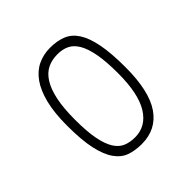

<svg xmlns="http://www.w3.org/2000/svg" viewBox="-124 -803 606 606"><g transform="rotate(-45 178.5 -500.0)"><path d="M48 -498Q48 -555 58 -595Q68 -635 86 -660.5Q104 -686 129 -698Q154 -710 184 -710Q215 -710 238.5 -700.5Q262 -691 277.5 -667Q293 -643 301 -602Q309 -561 309 -498Q309 -392 274 -341Q239 -290 174 -290Q145 -290 122 -298Q99 -306 82.5 -329Q66 -352 57 -392.5Q48 -433 48 -498ZM79 -493Q79 -441 85.5 -407.5Q92 -374 104 -354.5Q116 -335 133.5 -327.5Q151 -320 174 -320Q223 -320 251 -365Q279 -410 279 -501Q279 -554 272.5 -588.5Q266 -623 254 -643Q242 -663 225 -671Q208 -679 186 -679Q161 -679 141.5 -669.5Q122 -660 108 -638Q94 -616 86.5 -580.5Q79 -545 79 -493Z"/></g></svg>

Font: Yanone Kaffeesatz Thin
Style: Regular
Weight: 250
Designer: Yanone
Foundry: Yanone Font Production. Not for release.
Version: Version 1.002